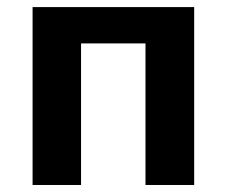

<svg xmlns="http://www.w3.org/2000/svg" viewBox="-20 -527 645 547"><path d="M533.2 -506.8V0H394.5V-403.3H210.9V0H72.8V-506.8Z"/></svg>

Font: Bpm'online Open Sans
Style: Bold
Weight: 700
Foundry: Ascender Corporation
Version: Version 1.10